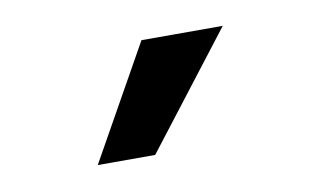

<svg xmlns="http://www.w3.org/2000/svg" viewBox="-35 -840 492 294"><g transform="rotate(-10 210.5 -693.5)"><path d="M97.7 -605.5 196.8 -782.2H323.2L187 -605.5Z"/></g></svg>

Font: Proza Libre
Style: Medium
Weight: 500
Designer: Jasper de Waard
Foundry: Jasper de Waard
Version: Version 1.000; ttfautohint (v1.4.1.8-43bc)